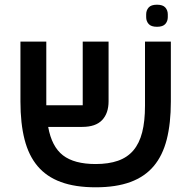

<svg xmlns="http://www.w3.org/2000/svg" viewBox="-20 -785 814 817"><path d="M387 12Q300 12 239 -10.5Q178 -33 140 -78Q102 -123 84.5 -191.5Q67 -260 67 -353V-608H177V-337H332V-608H442V-354Q442 -303 414.5 -274Q387 -245 330 -245H185Q200 -161 248 -124Q296 -87 387 -87Q442 -87 482 -101Q522 -115 547.5 -145Q573 -175 585 -222Q597 -269 597 -335V-608H707V-353Q707 -260 689.5 -191.5Q672 -123 634 -78Q596 -33 535 -10.5Q474 12 387 12ZM648 -671Q623 -671 612.5 -683Q602 -695 602 -712V-724Q602 -741 612.5 -753Q623 -765 648 -765Q673 -765 683.5 -753Q694 -741 694 -724V-712Q694 -695 683.5 -683Q673 -671 648 -671Z"/></svg>

Font: IBM Plex Sans Hebrew Medm
Style: Regular
Weight: 500
Designer: Mike Abbink, Paul van der Laan, Pieter van Rosmalen, Yanek Iontef
Foundry: Bold Monday
Version: Version 1.3